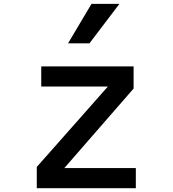

<svg xmlns="http://www.w3.org/2000/svg" viewBox="-20 -987 905 1007"><path d="M336.9 -759.8H449.2L606.4 -966.8H460ZM172.9 0H692.4V-105.5H317.4L680.7 -522.5V-638.7H196.3V-533.2H545.9L172.9 -111.3Z"/></svg>

Font: OCR-B
Style: Regular
Weight: 400
Version: 1.1